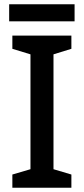

<svg xmlns="http://www.w3.org/2000/svg" viewBox="-20 -881 394 901"><path d="M315 0H38V-62L123 -87V-626L38 -652V-714H315V-652L231 -626V-87L315 -62ZM330 -861V-781H23V-861Z"/></svg>

Font: Noto Sans Vithkuqi Medium
Style: Regular
Weight: 500
Version: Version 1.001